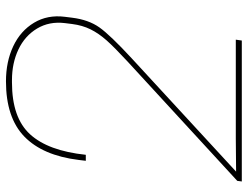

<svg xmlns="http://www.w3.org/2000/svg" viewBox="-113 -713 826 640"><g transform="rotate(-90 300.0 -393.0)"><path d="M158.2 -20H487.8L484.9 0H15.1L17.1 -15.1L415 -380.9Q461.9 -424.3 485.4 -450.7Q508.8 -477.1 522.2 -504.2Q535.6 -531.2 540 -565.9L543 -589.8Q549.3 -641.6 524.9 -682.4Q500.5 -723.1 455.1 -744.6Q409.7 -766.1 353 -766.1H345.2Q227.5 -766.1 172.4 -705.8Q117.2 -645.5 104 -520H84L86.9 -543.9Q101.6 -663.6 164.8 -724.9Q228 -786.1 349.1 -786.1Q414.1 -786.1 465.6 -762Q517.1 -737.8 544.2 -692.6Q571.3 -647.5 564 -589.8L561 -565.9Q554.2 -510.7 528.6 -474.6Q502.9 -438.5 425.8 -367.2L47.9 -19Z"/></g></svg>

Font: Cooper Hewitt
Style: Thin Italic
Weight: 702
Designer: Village Type and Design LLC
Foundry: Cooper Hewitt Smithsonian Design Museum
Version: 1.000